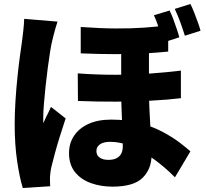

<svg xmlns="http://www.w3.org/2000/svg" viewBox="-20 -876 1040 968"><path d="M731 -673Q731 -635 731 -592.5Q731 -550 731 -509.5Q731 -469 731 -436Q731 -381 733 -334.5Q735 -288 737.5 -247Q740 -206 742 -168Q744 -130 744 -94Q744 -24 699 20.5Q654 65 547 65Q488 65 438 47Q388 29 358 -8.5Q328 -46 328 -104Q328 -153 353 -191Q378 -229 425.5 -251Q473 -273 541 -273Q621 -273 686.5 -255Q752 -237 802 -210Q852 -183 886.5 -156.5Q921 -130 940 -113L862 18Q814 -31 758.5 -71.5Q703 -112 646.5 -136.5Q590 -161 536 -161Q501 -161 483.5 -148Q466 -135 466 -115Q466 -93 482.5 -81.5Q499 -70 526 -70Q551 -70 567 -78Q583 -86 591 -101Q599 -116 599 -138Q599 -162 598 -196Q597 -230 595 -270Q593 -310 592 -351.5Q591 -393 591 -432Q591 -476 591 -524Q591 -572 591 -612Q591 -652 591 -673ZM372 -506Q469 -499 560 -499Q651 -499 734.5 -505Q818 -511 892 -520V-381Q826 -373 742 -368.5Q658 -364 564.5 -363.5Q471 -363 373 -367ZM387 -740Q485 -733 562.5 -732.5Q640 -732 705 -736.5Q770 -741 828 -749V-616Q770 -610 705.5 -606.5Q641 -603 563.5 -603Q486 -603 387 -607ZM270 -767Q266 -756 260 -735Q254 -714 249 -694Q244 -674 242 -665Q238 -649 232.5 -614.5Q227 -580 221 -535Q215 -490 210 -442.5Q205 -395 201.5 -353Q198 -311 198 -283Q198 -281 198 -270Q198 -259 199 -256Q205 -271 211.5 -284Q218 -297 224.5 -310Q231 -323 237 -337L311 -279Q296 -234 281.5 -187.5Q267 -141 256 -100Q245 -59 238 -30Q236 -20 234 -5.5Q232 9 232 17Q232 25 232 37.5Q232 50 233 63L95 72Q79 21 66.5 -63Q54 -147 54 -249Q54 -306 58 -368Q62 -430 68 -488Q74 -546 80.5 -593Q87 -640 91 -668Q94 -690 97.5 -721.5Q101 -753 102 -781ZM835 -823Q845 -803 854 -778.5Q863 -754 871 -730.5Q879 -707 884 -688L804 -662Q797 -684 789.5 -707.5Q782 -731 774 -754.5Q766 -778 756 -799ZM940 -856Q950 -836 959.5 -811.5Q969 -787 977.5 -763.5Q986 -740 991 -721L912 -696Q902 -728 889 -764Q876 -800 861 -831Z"/></svg>

Font: Noto Sans SC Thin Black
Style: Regular
Weight: 900
Version: Version 2.004-H2;hotconv 1.0.118;makeotfexe 2.5.65603